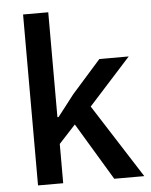

<svg xmlns="http://www.w3.org/2000/svg" viewBox="-53 -784 653 828"><g transform="rotate(-5 273.5 -370.0)"><path d="M78 -740H187V-286H192L264 -379L389 -520H516L334 -319L538 0H408L259 -248L187 -170V0H78Z"/></g></svg>

Font: IBM Plex Arabic Medium
Style: Regular
Weight: 500
Designer: Mike Abbink, Paul van der Laan, Pieter van Rosmalen, Wael Morcos, Khajak Apelian
Foundry: Bold Monday
Version: Version 1.0